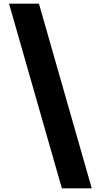

<svg xmlns="http://www.w3.org/2000/svg" viewBox="-20 -854 547 1040"><path d="M29 -834 315 166H477L191 -834Z"/></svg>

Font: Noto Sans Gurmukhi Black
Style: Regular
Weight: 900
Designer: Jelle Bosma - Monotype Design Team
Foundry: Monotype Imaging Inc.
Version: Version 2.004